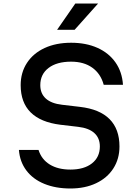

<svg xmlns="http://www.w3.org/2000/svg" viewBox="-20 -1060 790 1096"><path d="M382 -92Q460 -92 505 -127.5Q550 -163 550 -224Q550 -272 518.5 -300.5Q487 -329 426 -336L324 -348Q212 -362 155 -418.5Q98 -475 98 -574Q98 -646 134 -701Q170 -756 235 -786Q300 -816 386 -816Q471 -816 536 -787Q601 -758 639 -704Q677 -650 682 -576H572Q555 -639 507 -673.5Q459 -708 386 -708Q304 -708 257 -672Q210 -636 210 -574Q210 -526 241.5 -497.5Q273 -469 334 -462L436 -450Q549 -437 605.5 -380Q662 -323 662 -224Q662 -153 627 -98.5Q592 -44 528.5 -14Q465 16 382 16Q298 16 233 -10.5Q168 -37 130.5 -87Q93 -137 88 -204H200Q217 -150 264 -121Q311 -92 382 -92ZM410 -1040H540L406 -890H306Z"/></svg>

Font: Martian Mono Custom sWd Rg
Style: Regular
Weight: 400
Width: 6
Monospace: yes
Designer: Alex Havermale
Foundry: Evil Martians
Version: Version 1.000